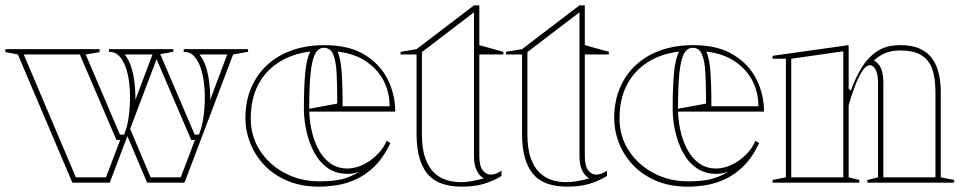

<svg xmlns="http://www.w3.org/2000/svg" viewBox="-40 -684 3603 719"><path d="M553 -498 689 -180H705L708 -188Q718 -215 722.5 -250Q727 -285 727 -324Q727 -348 723.5 -376.5Q720 -405 711 -431Q702 -457 687 -473.5Q672 -490 648 -490V-500H889V-490L833 -480L651 0H511L433 -184ZM231 0 27 -480 -20 -489V-500H333V-489L281 -480L409 -180H425L428 -188Q438 -215 442.5 -250Q447 -285 447 -324Q447 -348 443.5 -376.5Q440 -405 431 -431Q422 -457 407 -473.5Q392 -490 368 -490V-500H609V-490L553 -480L371 0ZM244 -20H357L410 -160H396L259 -480H49ZM427 -480Q443 -460 451.5 -432.5Q460 -405 463.5 -376Q467 -347 467 -324Q467 -320 467 -317Q467 -314 467 -310L531 -480ZM445 -207 524 -20H637L690 -160H676L544 -468ZM707 -480Q723 -460 731.5 -432.5Q740 -405 743.5 -376Q747 -347 747 -324Q747 -320 747 -317Q747 -314 747 -310L811 -480Z M1174 -515Q1267 -515 1325.5 -479Q1384 -443 1412 -386.5Q1440 -330 1440 -266H1114V-276L1223 -296Q1223 -364 1220.5 -410.5Q1218 -457 1207.5 -481Q1197 -505 1173 -505Q1153 -505 1141 -484Q1129 -463 1123.5 -413.5Q1118 -364 1118 -276Q1118 -239 1126 -200Q1134 -161 1151 -127.5Q1168 -94 1195.5 -73.5Q1223 -53 1262 -53Q1280 -53 1301.5 -60Q1323 -67 1343.5 -81Q1364 -95 1381 -114Q1398 -133 1408 -157L1422 -148Q1395 -92 1361 -59.5Q1327 -27 1290 -11Q1253 5 1218.5 10Q1184 15 1156 15Q1087 15 1035 -7.5Q983 -30 948.5 -67Q914 -104 896.5 -149.5Q879 -195 879 -240Q879 -305 901 -356Q923 -407 962.5 -442.5Q1002 -478 1056 -496.5Q1110 -515 1174 -515ZM899 -240Q899 -174 933 -121Q967 -68 1025.5 -36.5Q1084 -5 1156 -5Q1208 -5 1240.5 -13Q1273 -21 1306 -41Q1295 -37 1284 -35Q1273 -33 1262 -33Q1217 -33 1185.5 -56Q1154 -79 1135 -116Q1116 -153 1107 -195Q1098 -237 1098 -276Q1098 -359 1103 -411.5Q1108 -464 1122 -491Q1055 -483 1004.5 -451Q954 -419 926.5 -366Q899 -313 899 -240ZM1243 -286H1419Q1419 -337 1397.5 -380Q1376 -423 1332.5 -453Q1289 -483 1224 -491Q1235 -467 1239 -420Q1243 -373 1243 -286Z M1690 15Q1599 15 1559.5 -34.5Q1520 -84 1520 -181V-480H1460V-490L1520 -500L1735 -664H1755V-515L1845 -490V-480H1755V-100Q1755 -63 1767.5 -46.5Q1780 -30 1798 -30Q1808 -30 1818 -34Q1828 -38 1838 -45V-25Q1824 -16 1807 -8.5Q1790 -1 1771.5 4.5Q1753 10 1732.5 12.5Q1712 15 1690 15ZM1772 -16Q1756 -24 1745.5 -45Q1735 -66 1735 -100V-638L1540 -489V-181Q1540 -127 1552.5 -92Q1565 -57 1585.5 -37.5Q1606 -18 1631.5 -10Q1657 -2 1684 -2Q1708 -2 1731 -6.5Q1754 -11 1772 -16Z M2085 15Q1994 15 1954.5 -34.5Q1915 -84 1915 -181V-480H1855V-490L1915 -500L2130 -664H2150V-515L2240 -490V-480H2150V-100Q2150 -63 2162.5 -46.5Q2175 -30 2193 -30Q2203 -30 2213 -34Q2223 -38 2233 -45V-25Q2219 -16 2202 -8.5Q2185 -1 2166.5 4.5Q2148 10 2127.5 12.5Q2107 15 2085 15ZM2167 -16Q2151 -24 2140.5 -45Q2130 -66 2130 -100V-638L1935 -489V-181Q1935 -127 1947.5 -92Q1960 -57 1980.5 -37.5Q2001 -18 2026.5 -10Q2052 -2 2079 -2Q2103 -2 2126 -6.5Q2149 -11 2167 -16Z M2555 -515Q2648 -515 2706.5 -479Q2765 -443 2793 -386.5Q2821 -330 2821 -266H2495V-276L2604 -296Q2604 -364 2601.5 -410.5Q2599 -457 2588.5 -481Q2578 -505 2554 -505Q2534 -505 2522 -484Q2510 -463 2504.5 -413.5Q2499 -364 2499 -276Q2499 -239 2507 -200Q2515 -161 2532 -127.5Q2549 -94 2576.5 -73.5Q2604 -53 2643 -53Q2661 -53 2682.5 -60Q2704 -67 2724.5 -81Q2745 -95 2762 -114Q2779 -133 2789 -157L2803 -148Q2776 -92 2742 -59.5Q2708 -27 2671 -11Q2634 5 2599.5 10Q2565 15 2537 15Q2468 15 2416 -7.5Q2364 -30 2329.5 -67Q2295 -104 2277.5 -149.5Q2260 -195 2260 -240Q2260 -305 2282 -356Q2304 -407 2343.5 -442.5Q2383 -478 2437 -496.5Q2491 -515 2555 -515ZM2280 -240Q2280 -174 2314 -121Q2348 -68 2406.5 -36.5Q2465 -5 2537 -5Q2589 -5 2621.5 -13Q2654 -21 2687 -41Q2676 -37 2665 -35Q2654 -33 2643 -33Q2598 -33 2566.5 -56Q2535 -79 2516 -116Q2497 -153 2488 -195Q2479 -237 2479 -276Q2479 -359 2484 -411.5Q2489 -464 2503 -491Q2436 -483 2385.5 -451Q2335 -419 2307.5 -366Q2280 -313 2280 -240ZM2624 -286H2800Q2800 -337 2778.5 -380Q2757 -423 2713.5 -453Q2670 -483 2605 -491Q2616 -467 2620 -420Q2624 -373 2624 -286Z M3533 -10V0H3208V-10L3248 -20V-375Q3248 -406 3239 -423Q3230 -440 3218 -440Q3204 -440 3190.5 -420Q3177 -400 3166 -372.5Q3155 -345 3147.5 -321.5Q3140 -298 3138 -290V-20L3178 -10V0H2853V-10L2903 -20V-464H2853V-475L3138 -515V-352L3146 -344Q3163 -392 3187 -431Q3211 -470 3245.5 -492.5Q3280 -515 3330 -515Q3376 -515 3406 -501Q3436 -487 3452.5 -462.5Q3469 -438 3476 -406.5Q3483 -375 3483 -340V-20ZM2923 -20H3118V-492L2923 -464ZM3268 -20H3463V-340Q3463 -391 3451 -425.5Q3439 -460 3410 -477.5Q3381 -495 3330 -495Q3299 -495 3275 -485Q3251 -475 3232 -457Q3235 -456 3238 -454.5Q3241 -453 3242 -451Q3255 -441 3261.5 -422Q3268 -403 3268 -375Z"/></svg>

Font: Kalnia Glaze Thin
Style: Regular
Weight: 100
Version: Version 1.110